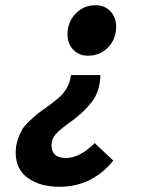

<svg xmlns="http://www.w3.org/2000/svg" viewBox="-20 -527 640 734"><path d="M364 -240Q362 -177 330.5 -136.5Q299 -96 247 -59Q210 -33 193.5 -14.5Q177 4 177 28Q177 77 232 77Q285 77 342 20L413 87Q332 187 207 187Q133 187 86.5 153.5Q40 120 40 57Q40 30 48 6.5Q56 -17 64.5 -31.5Q73 -46 95 -66.5Q117 -87 127.5 -95Q138 -103 169 -125Q196 -145 209.5 -157.5Q223 -170 235.5 -191Q248 -212 251 -240ZM346 -507Q380 -507 402 -484Q424 -461 424 -425Q424 -378 393.5 -346Q363 -314 316 -314Q282 -314 260 -337Q238 -360 238 -396Q238 -442 268.5 -474.5Q299 -507 346 -507Z"/></svg>

Font: TypoPRO Source Code Pro
Style: Bold Italic
Weight: 700
Italic angle: -11°
Monospace: yes
Designer: Paul D. Hunt, Teo Tuominen
Foundry: Adobe Systems Incorporated
Version: Version 1.030;PS 1.0;hotconv 1.0.84;makeotf.lib2.5.63406